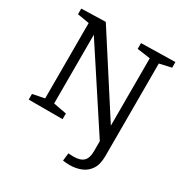

<svg xmlns="http://www.w3.org/2000/svg" viewBox="-208 -863 1216 1266"><g transform="rotate(30 400.0 -229.5)"><path d="M499 239Q485 239 472 238Q459 237 446 235L453 176Q463 177 472.5 177.5Q482 178 491 178Q544 178 568 155Q592 132 592 79V3L207 -585V-62L307 -43V0H49V-43L139 -61V-635L49 -650V-693L233 -698L604 -122V-635L504 -649V-693L763 -698V-655L673 -635V69Q673 134 648 171Q623 208 583 223.5Q543 239 499 239Z"/></g></svg>

Font: Bitter
Style: Regular
Weight: 400
Designer: Sol Matas, and Bitter project Authors
Foundry: Sol Matas
Version: Version 2.001